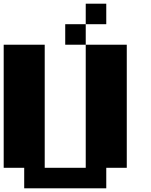

<svg xmlns="http://www.w3.org/2000/svg" viewBox="-20 -1020 818 1040"><path d="M555.6 -888.9H444.4V-1000H555.6ZM111.1 -111.1H0V-777.8H222.2V-111.1H444.4V-777.8H666.7V-111.1H555.6V0H111.1ZM444.4 -777.8H333.3V-888.9H444.4Z"/></svg>

Font: Pixeloid Sans
Style: Bold
Weight: 700
Monospace: yes
Designer: GGBot
Version: 0.3